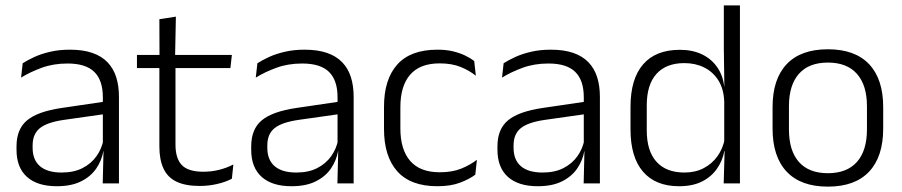

<svg xmlns="http://www.w3.org/2000/svg" viewBox="-20 -683 3360 715"><path d="M362.5 0 365.5 -121.5 363 -131V-288.5V-321Q363 -384 331.2 -415.2Q299.5 -446.5 231.5 -446.5Q178.5 -446.5 135 -430.5Q91.5 -414.5 58.5 -394L64.5 -447.5Q82.5 -459 108 -470.8Q133.5 -482.5 166.8 -490.2Q200 -498 240 -498Q289 -498 323.8 -486Q358.5 -474 380.5 -451Q402.5 -428 412.8 -395.5Q423 -363 423 -322.5V0ZM191.5 10.5Q119 10.5 80.2 -24.5Q41.5 -59.5 41.5 -125V-138Q41.5 -202.5 81.2 -235.2Q121 -268 210 -281L373 -305L376 -259L217.5 -236.5Q155.5 -227.5 128.5 -205.8Q101.5 -184 101.5 -141.5V-132.5Q101.5 -87.5 129 -64Q156.5 -40.5 209.5 -40.5Q255 -40.5 287.2 -57Q319.5 -73.5 339.2 -101.2Q359 -129 365.5 -163.5L377.5 -120.5H365Q359 -86 338.8 -56Q318.5 -26 282.2 -7.8Q246 10.5 191.5 10.5Z M724 9.5Q670.5 9.5 637.2 -6.5Q604 -22.5 588.8 -55.5Q573.5 -88.5 573.5 -137.5V-455.5H633.5V-144.5Q633.5 -93 657.2 -68.2Q681 -43.5 737.5 -43.5Q767.5 -43.5 795.8 -50.5Q824 -57.5 849 -70.5L843.5 -17.5Q820 -5 788.5 2.2Q757 9.5 724 9.5ZM490 -429.5V-478.5H843.5L838 -429.5ZM574 -471.5 573.5 -611.5 635 -621 632 -471.5Z M1236.5 0 1239.5 -121.5 1237 -131V-288.5V-321Q1237 -384 1205.2 -415.2Q1173.5 -446.5 1105.5 -446.5Q1052.5 -446.5 1009 -430.5Q965.5 -414.5 932.5 -394L938.5 -447.5Q956.5 -459 982 -470.8Q1007.5 -482.5 1040.8 -490.2Q1074 -498 1114 -498Q1163 -498 1197.8 -486Q1232.5 -474 1254.5 -451Q1276.5 -428 1286.8 -395.5Q1297 -363 1297 -322.5V0ZM1065.5 10.5Q993 10.5 954.2 -24.5Q915.5 -59.5 915.5 -125V-138Q915.5 -202.5 955.2 -235.2Q995 -268 1084 -281L1247 -305L1250 -259L1091.5 -236.5Q1029.5 -227.5 1002.5 -205.8Q975.5 -184 975.5 -141.5V-132.5Q975.5 -87.5 1003 -64Q1030.5 -40.5 1083.5 -40.5Q1129 -40.5 1161.2 -57Q1193.5 -73.5 1213.2 -101.2Q1233 -129 1239.5 -163.5L1251.5 -120.5H1239Q1233 -86 1212.8 -56Q1192.5 -26 1156.2 -7.8Q1120 10.5 1065.5 10.5Z M1609 10.5Q1509 10.5 1459.5 -45Q1410 -100.5 1410 -203V-285Q1410 -387.5 1459.5 -442.8Q1509 -498 1609 -498Q1641.5 -498 1667.2 -491.8Q1693 -485.5 1713 -475.8Q1733 -466 1746 -455.5L1752 -401Q1728.5 -420 1695.8 -433.5Q1663 -447 1617 -447Q1544 -447 1507.5 -405Q1471 -363 1471 -284V-204.5Q1471 -126 1507.5 -83.8Q1544 -41.5 1617.5 -41.5Q1664.5 -41.5 1698 -55.2Q1731.5 -69 1756 -88L1750 -32.5Q1729 -16.5 1694 -3Q1659 10.5 1609 10.5Z M2153.5 0 2156.5 -121.5 2154 -131V-288.5V-321Q2154 -384 2122.2 -415.2Q2090.5 -446.5 2022.5 -446.5Q1969.5 -446.5 1926 -430.5Q1882.5 -414.5 1849.5 -394L1855.5 -447.5Q1873.5 -459 1899 -470.8Q1924.5 -482.5 1957.8 -490.2Q1991 -498 2031 -498Q2080 -498 2114.8 -486Q2149.5 -474 2171.5 -451Q2193.5 -428 2203.8 -395.5Q2214 -363 2214 -322.5V0ZM1982.5 10.5Q1910 10.5 1871.2 -24.5Q1832.5 -59.5 1832.5 -125V-138Q1832.5 -202.5 1872.2 -235.2Q1912 -268 2001 -281L2164 -305L2167 -259L2008.5 -236.5Q1946.5 -227.5 1919.5 -205.8Q1892.5 -184 1892.5 -141.5V-132.5Q1892.5 -87.5 1920 -64Q1947.5 -40.5 2000.5 -40.5Q2046 -40.5 2078.2 -57Q2110.5 -73.5 2130.2 -101.2Q2150 -129 2156.5 -163.5L2168.5 -120.5H2156Q2150 -86 2129.8 -56Q2109.5 -26 2073.2 -7.8Q2037 10.5 1982.5 10.5Z M2509 10.5Q2421 10.5 2374.5 -43.8Q2328 -98 2328 -201V-285.5Q2328 -389 2374.8 -443.2Q2421.5 -497.5 2512 -497.5Q2558.5 -497.5 2593.8 -480.8Q2629 -464 2650.5 -433.2Q2672 -402.5 2677 -361H2697L2677 -305.5Q2675 -352.5 2655 -384Q2635 -415.5 2602.2 -431.8Q2569.5 -448 2528.5 -448Q2461 -448 2424.8 -408Q2388.5 -368 2388.5 -290.5V-197.5Q2388.5 -121 2424.5 -80.8Q2460.5 -40.5 2529 -40.5Q2569.5 -40.5 2600.5 -56.8Q2631.5 -73 2651.8 -101.2Q2672 -129.5 2679 -166L2695 -121H2677.5Q2671 -85 2650.2 -55Q2629.5 -25 2594.5 -7.2Q2559.5 10.5 2509 10.5ZM2675 0 2678.5 -122 2677 -142V-347.5L2677.5 -362L2675.5 -500.5V-663H2735.5V0Z M3063 12Q2962 12 2909.5 -43.8Q2857 -99.5 2857 -204.5V-284Q2857 -388.5 2909.5 -444Q2962 -499.5 3063 -499.5Q3164 -499.5 3216.5 -444Q3269 -388.5 3269 -284V-204.5Q3269 -99.5 3216.5 -43.8Q3164 12 3063 12ZM3063 -38Q3134 -38 3171.2 -80Q3208.5 -122 3208.5 -201V-287.5Q3208.5 -366 3171.2 -408Q3134 -450 3063 -450Q2992 -450 2955 -408Q2918 -366 2918 -287.5V-201Q2918 -122 2955 -80Q2992 -38 3063 -38Z"/></svg>

Font: Anek Gurmukhi Medium Light
Style: Regular
Weight: 300
Version: Version 1.003